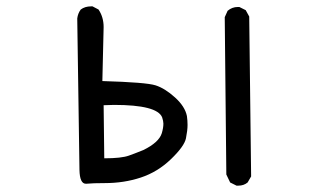

<svg xmlns="http://www.w3.org/2000/svg" viewBox="-20 -582 1040 604"><path d="M730 2H724L704 -8L692 -33L687 -528L696 -548Q710 -560 728 -560H733L753 -550L764 -530L770 -27L759 -8Q747 2 730 2ZM252 -4H250Q231 -4 230 -47L223 -524Q225 -540 234 -552Q247 -562 267 -562H271L290 -552Q306 -528 306 -497L302 -327Q440 -323 469.5 -313.5Q499 -304 530.5 -275.5Q562 -247 568 -217Q570 -203 570 -189Q570 -172 565 -147Q560 -122 518 -81.5Q476 -41 423 -23.5Q370 -6 310 -6Q272 -6 252 -4ZM308 -84Q362 -84 385.5 -92.5Q409 -101 431 -110Q480 -134 489 -163Q494 -180 494 -193Q494 -201 490 -213Q474 -252 339 -252L306 -251Z"/></svg>

Font: Xiaolai Mono SC
Style: Regular
Weight: 400
Monospace: yes
Designer: LXGW / Nozomi Seto
Version: Version 3.113;September 30, 2024